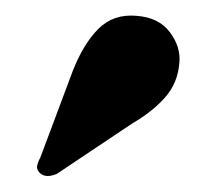

<svg xmlns="http://www.w3.org/2000/svg" viewBox="-20 -728 284 243"><path d="M72 -638Q85.5 -672.5 104.5 -691.5Q123.5 -710.5 152.5 -708Q181 -706 195 -687.2Q209 -668.5 207 -648.5Q205 -623 189.2 -605Q173.5 -587 147 -571.5L52 -508Q38 -502 30.5 -509Q26 -513.5 27 -518.2Q28 -523 31 -528.5Z"/></svg>

Font: Fraunces 72pt S000
Style: Bold
Weight: 700
Version: Version 1.000; ttfautohint (v1.8.3)